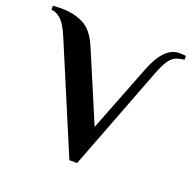

<svg xmlns="http://www.w3.org/2000/svg" viewBox="-153 -797 952 933"><g transform="rotate(20 322.5 -330.0)"><path d="M66 -543Q43 -598 20.5 -621Q-2 -644 -33 -648V-668L9 -670Q75 -670 125 -645Q175 -620 207 -543L359 -184L494 -530Q545 -662 624 -662Q638 -662 658 -660V-640Q628 -637 610.5 -628Q593 -619 578 -596.5Q563 -574 546 -530L339 10H299Z"/></g></svg>

Font: Philosopher
Style: Bold
Weight: 700
Designer: Jovanny Lemonad
Foundry: Jovanny Lemonad
Version: Version 2.000